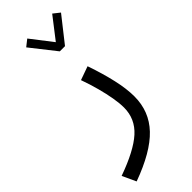

<svg xmlns="http://www.w3.org/2000/svg" viewBox="-377 -652 950 950"><g transform="rotate(-45 98.0 -177.5)"><path d="M163.6 -460 267.2 -591.5 232.7 -618.8 145.4 -506 58.2 -618.8 23.6 -591.5 127.2 -460ZM100.6 -285.2Q117.8 -237.4 129.9 -192Q142 -146.7 148.7 -107.7Q155.4 -68.6 155.4 -38.7Q155.4 39.6 96.6 92.8Q37.8 145.9 -92.2 192.1L-59 264Q92.1 209.1 161.4 136.1Q230.8 63.1 230.8 -41.1Q230.8 -94.9 215.4 -162.7Q200.1 -230.5 172.3 -310.8Z"/></g></svg>

Font: Estedad VF
Style: Regular
Weight: 100
Designer: Amin Abedi
Version: Version 7.3